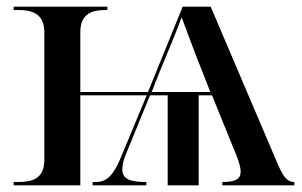

<svg xmlns="http://www.w3.org/2000/svg" viewBox="-20 -556 906 576"><path d="M21 0H221V-270H420L344 -87C322 -33 302 -10 268 -10H258V0H419V-10C369 -10 347 -19 347 -48C347 -62 351 -78 360 -99L430 -270H483V0H576V-270H616L688 -93C697 -70 702 -54 702 -41C702 -18 685 -10 647 -10V0H863V-10C843 -10 831 -23 814 -62L612 -536H528L424 -280H221V-460C221 -518 260 -526 299 -526H302V-536H21V-526H34C74 -526 113 -517 113 -459V-76C113 -18 74 -10 34 -10H21ZM435 -280 459 -341C481 -393 513 -471 525 -504C538 -469 568 -388 591 -331L611 -280Z"/></svg>

Font: Noto Serif Display Medium
Style: Regular
Weight: 500
Designer: Monotype Design Team
Foundry: Monotype Imaging Inc.
Version: Version 2.009